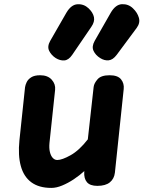

<svg xmlns="http://www.w3.org/2000/svg" viewBox="-20 -909 701 939"><path d="M231 10Q170.5 10 133.2 -17.5Q96 -45 81.8 -97Q67.5 -149 75 -222.5L102.5 -482.5Q104 -493.5 110.5 -507.2Q117 -521 132.8 -531Q148.5 -541 176.5 -541Q213.5 -541 233 -519.2Q252.5 -497.5 249.5 -469.5L222 -210.5Q219.5 -184.5 224 -165.8Q228.5 -147 238 -136.8Q247.5 -126.5 260 -126.5Q283.5 -126.5 325.5 -150Q367.5 -173.5 409.5 -227.5L438 -484Q440 -501.5 457 -521.2Q474 -541 516 -541Q556 -541 572 -521Q588 -501 585 -473.5L542 -65Q538.5 -34.5 517.2 -17.2Q496 0 456 0Q420.5 0 405.2 -18Q390 -36 392 -68L392.5 -72.5Q369 -51 340.8 -32.2Q312.5 -13.5 284.2 -1.8Q256 10 231 10ZM470 -625Q447.5 -639 437.5 -660.2Q427.5 -681.5 443 -709L521.5 -846.5Q545 -887 576.2 -888.5Q607.5 -890 630 -868.5Q652 -847.5 659.2 -822.2Q666.5 -797 648.5 -772.5L550.5 -640.5Q532 -616 511.2 -614Q490.5 -612 470 -625ZM252.5 -625Q231 -639 220.5 -660.2Q210 -681.5 225.5 -709L304.5 -846.5Q328 -886.5 359 -888.2Q390 -890 413 -868.5Q435 -847.5 439.5 -825Q444 -802.5 426.5 -777.5L333 -640.5Q315.5 -615 294.5 -613.5Q273.5 -612 252.5 -625Z"/></svg>

Font: Edu NSW ACT Hand
Style: Regular
Weight: 400
Designer: Tina and Corey Anderson, Eben Sorkin, Mirko Velimirovic
Foundry: Sorkin Type Co.
Version: Version 2.000